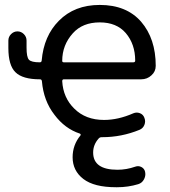

<svg xmlns="http://www.w3.org/2000/svg" viewBox="-20 -578 703 794"><path d="M144.5 -320.3Q151.4 -320.3 152.3 -327.1Q161.1 -429.7 223.6 -492.2Q288.1 -557.6 392.6 -557.6Q502.9 -557.6 563.5 -488.3Q624 -418 624 -305.7Q624 -282.2 606.4 -266.6Q588.9 -250 563.5 -250H244.1Q237.3 -250 237.3 -242.2Q241.2 -173.8 287.1 -128.9Q334 -82 410.2 -82Q468.8 -82 531.2 -109.4Q544.9 -115.2 558.6 -109.9Q572.3 -104.5 577.1 -90.8Q583 -76.2 577.1 -61.5Q571.3 -46.9 556.6 -41Q482.4 -10.7 403.3 -10.7H400.4Q392.6 -10.7 387.7 -4.9Q365.2 20.5 365.2 52.7Q365.2 124 465.8 124Q502.9 124 539.1 111.3Q552.7 106.4 564.9 112.8Q577.1 119.1 580.1 132.8Q581.1 137.7 581.1 141.6Q581.1 153.3 575.2 164.1Q567.4 178.7 551.8 183.6Q509.8 196.3 464.8 196.3Q461.9 196.3 460 196.3Q369.1 196.3 324.7 162.1Q280.3 127.9 280.3 72.3Q280.3 21.5 312.5 -17.6Q314.5 -19.5 313.5 -22Q312.5 -24.4 310.5 -25.4Q248 -45.9 205.1 -103.5Q160.2 -161.1 153.3 -242.2Q152.3 -250 145.5 -250Q73.2 -250 43.9 -279.3Q14.6 -307.6 14.6 -379.9V-410.2Q14.6 -425.8 25.9 -437Q37.1 -448.2 52.2 -448.2Q67.4 -448.2 78.6 -437Q89.8 -425.8 89.8 -410.2V-380.9Q89.8 -341.8 99.6 -331.1Q109.4 -320.3 144.5 -320.3ZM531.2 -320.3Q539.1 -320.3 539.1 -327.1Q539.1 -395.5 500 -441.4Q461.9 -485.4 392.6 -485.4Q321.3 -485.4 281.2 -440.4Q237.3 -391.6 237.3 -326.2Q237.3 -320.3 244.1 -320.3Z"/></svg>

Font: Gen Jyuu Gothic P Regular
Style: Regular
Weight: 400
Designer: [Source Han Sans]
Ryoko NISHIZUKA  (kana & ideographs); Paul D. Hunt (Latin, Greek & Cyrillic); Wenlong ZHANG  (bopomofo
Version: Version 1.002.20150607